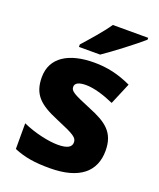

<svg xmlns="http://www.w3.org/2000/svg" viewBox="-143 -855 792 954"><g transform="rotate(20 253.0 -378.0)"><path d="M474 -756V-766H287C257 -721 199 -656 166 -619V-606H278C330 -641 432 -719 474 -756ZM467 -166C467 -263 414 -300 320 -338C226 -377 207 -387 207 -410C207 -430 227 -440 265 -440C306 -440 360 -424 414 -400L462 -514C395 -545 335 -559 265 -559C131 -559 44 -506 44 -402C44 -310 89 -271 187 -230C287 -188 305 -177 305 -151C305 -127 284 -113 233 -113C185 -113 109 -129 45 -158V-22C104 2 156 10 234 10C394 10 467 -57 467 -166Z"/></g></svg>

Font: Noto Sans Telugu ExtraBold
Style: Regular
Weight: 800
Designer: Jelle Bosma - Monotype Design Team
Foundry: Monotype Imaging Inc.
Version: Version 2.005